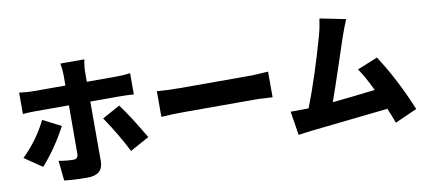

<svg xmlns="http://www.w3.org/2000/svg" viewBox="-75 -1077 3120 1406"><g transform="rotate(-10 1485.0 -373.5)"><path d="M357 -350Q272 -191 170 -79L39 -168Q155 -281 222 -419ZM593 -490V-47Q593 55 478 55Q376 55 304 46L289 -103Q347 -92 398 -92Q432 -92 433 -126Q434 -152 434 -490H194Q130 -490 91 -486V-645Q153 -637 194 -637H434V-706Q434 -759 425 -802H604Q593 -751 593 -705V-637H808Q867 -637 916 -644V-486Q871 -490 809 -490ZM796 -424Q864 -334 966 -160L824 -82Q755 -219 664 -352Z M1086 -480Q1179 -473 1259 -473H1790Q1812 -473 1913 -480V-289L1857 -292Q1814 -295 1790 -295H1259Q1168 -295 1086 -289Z M2770 51Q2751 -1 2726 -60Q2694 -56 2153 2Q2141 3 2106 8L2053 15L2025 -162Q2110 -162 2144 -163L2159 -164Q2245 -386 2325 -672Q2342 -733 2351 -798L2543 -759Q2524 -716 2496 -637L2424 -420Q2369 -255 2341 -177Q2457 -188 2659 -212Q2605 -325 2564 -381L2716 -443Q2837 -257 2934 -22Z"/></g></svg>

Font: Source Han Sans CN Heavy
Style: Bold
Weight: 900
Designer: Ryoko NISHIZUKA (kana & ideographs); Paul D. Hunt (Latin, Greek & Cyrillic); Wenlong ZHANG (bopomofo); Sandoll Communica
Foundry: Adobe Systems Incorporated
Version: Version 1.000;PS 1;hotconv 1.0.78;makeotf.lib2.5.61930